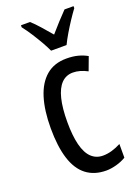

<svg xmlns="http://www.w3.org/2000/svg" viewBox="-148 -828 643 899"><g transform="rotate(-20 173.5 -378.0)"><path d="M221 10Q162 10 122 -20.5Q82 -51 62.5 -112.5Q43 -174 43 -265Q43 -353 62.5 -416Q82 -479 122 -513Q162 -547 223 -547Q255 -547 280 -540.5Q305 -534 326 -522L301 -455Q282 -465 264 -470Q246 -475 229 -475Q195 -475 172 -451.5Q149 -428 137.5 -381.5Q126 -335 126 -266Q126 -198 137.5 -152Q149 -106 172.5 -83.5Q196 -61 230 -61Q252 -61 274.5 -67.5Q297 -74 320 -86V-18Q299 -5 271.5 2.5Q244 10 221 10ZM169 -606Q159 -628 144 -654Q129 -680 112 -706.5Q95 -733 77 -756V-766H122Q141 -749 163.5 -723.5Q186 -698 208 -672Q234 -702 251.5 -721Q269 -740 294 -766H339V-756Q324 -736 306.5 -709.5Q289 -683 273 -656Q257 -629 246 -606Z"/></g></svg>

Font: Noto Sans Devanagari ExtraCondensed
Style: Regular
Weight: 400
Width: 2
Designer: Jelle Bosma - Monotype Design Team
Foundry: Monotype Imaging Inc.
Version: Version 2.006